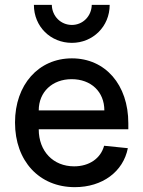

<svg xmlns="http://www.w3.org/2000/svg" viewBox="-20 -757 592 793"><path d="M289 16C403 16 489 -48 508 -145L410 -155C396 -103 349 -70 286 -70C200 -70 140 -132 140 -223H510V-248C510 -407 415 -516 277 -516C139 -516 42 -407 42 -251C42 -92 142 16 289 16ZM411 -301H140C140 -377 196 -430 276 -430C356 -430 411 -378 411 -301ZM277 -580C363 -580 433 -647 433 -737H359C358 -690 322 -654 277 -654C231 -654 195 -690 194 -737H120C120 -647 189 -580 277 -580Z"/></svg>

Font: Uncut Sans Medium
Style: Regular
Weight: 500
Designer: Kasper Nordkvist
Foundry: UNCUT.wtf
Version: Version 1.304;Glyphs 3.2 (3246)